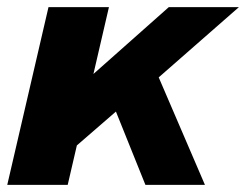

<svg xmlns="http://www.w3.org/2000/svg" viewBox="-20 -520 692 540"><path d="M652 -500 365.2 -248.8 344.6 -239.6 163.8 -83 178.8 -255.2 454.8 -500ZM286.4 -500 170.4 0H0.4L116.4 -500ZM406.6 -348.4 556.4 0H389L287.6 -252Z"/></svg>

Font: Work Sans
Style: Italic
Weight: 400
Italic angle: -13°
Designer: Wei Huang
Foundry: Wei Huang
Version: Version 2.012